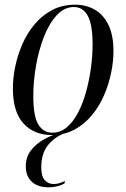

<svg xmlns="http://www.w3.org/2000/svg" viewBox="-20 -566 538 819"><path d="M200 10Q126 10 80.5 -39Q35 -88 35 -189Q35 -233 45 -282Q55 -331 75.5 -378Q96 -425 128 -463Q160 -501 203 -523.5Q246 -546 301 -546Q346 -546 383 -525.5Q420 -505 442 -461Q464 -417 464 -347Q464 -304 454 -255Q444 -206 423.5 -159Q403 -112 371.5 -74Q340 -36 297.5 -13Q255 10 200 10ZM203 0Q238 0 265.5 -23.5Q293 -47 313.5 -86.5Q334 -126 347.5 -175.5Q361 -225 368 -277Q375 -329 375 -376Q375 -459 355 -497.5Q335 -536 295 -536Q254 -536 221.5 -500.5Q189 -465 167 -408Q145 -351 133.5 -285Q122 -219 122 -157Q122 -70 143.5 -35Q165 0 203 0ZM188 233Q141 233 115.5 209Q90 185 90 144Q90 104 112 75.5Q134 47 167.5 28.5Q201 10 236 0H261Q216 16 186 51.5Q156 87 156 149Q156 186 171 202.5Q186 219 209 219Q231 219 257 206L255 217Q223 233 188 233Z"/></svg>

Font: Noto Serif Display Condensed
Style: Italic
Weight: 400
Width: 3
Italic angle: -12°
Designer: Monotype Design Team
Foundry: Monotype Imaging Inc.
Version: Version 2.009